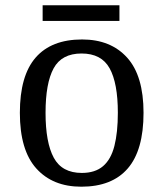

<svg xmlns="http://www.w3.org/2000/svg" viewBox="-20 -695 617 725"><path d="M287 10Q179 10 117 -59Q55 -128 55 -269Q55 -409 114.5 -477.5Q174 -546 290 -546Q398 -546 460 -477.5Q522 -409 522 -269Q522 -128 462.5 -59Q403 10 287 10ZM289 -42Q339 -42 369 -67.5Q399 -93 412 -144Q425 -195 425 -269Q425 -381 394 -437Q363 -493 288 -493Q213 -493 182.5 -437Q152 -381 152 -269Q152 -157 183 -99.5Q214 -42 289 -42ZM141 -616V-675H431V-616Z"/></svg>

Font: Noto Serif Tibetan
Style: Regular
Weight: 400
Designer: Monotype Design Team
Foundry: Monotype Imaging Inc.
Version: Version 2.103